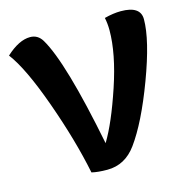

<svg xmlns="http://www.w3.org/2000/svg" viewBox="-114 -769 840 867"><g transform="rotate(-15 306.0 -335.0)"><path d="M449 -662Q491 -673 526 -673Q618 -673 618 -611Q618 -515 552 -338.5Q486 -162 419 -70Q366 3 283 3Q239 3 210 -4Q178 -162 111.5 -348Q45 -534 -13 -610Q48 -666 100 -666Q136 -666 156 -633Q227 -514 306 -115Q355 -196 405 -345.5Q455 -495 455 -603Q455 -635 449 -662Z"/></g></svg>

Font: Overlock Black
Style: Regular
Weight: 900
Designer: Dario Muhafara
Foundry: Dario Manuel Muhafara
Version: Version 1.002